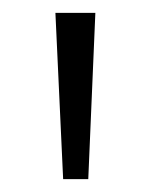

<svg xmlns="http://www.w3.org/2000/svg" viewBox="-20 -734 233 298"><path d="M128 -714 117 -456H78L66 -714Z"/></svg>

Font: Noto Sans Lao Looped SemiCondensed Light
Style: Regular
Weight: 300
Width: 4
Designer: Mark Frömberg, Ben Mitchell
Foundry: The Fontpad Ltd
Version: Version 1.002; ttfautohint (v1.8.4.7-5d5b)